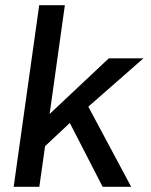

<svg xmlns="http://www.w3.org/2000/svg" viewBox="-20 -717 580 737"><path d="M248 -245 153 -156 131 0H32.5L130.5 -697H229L170.5 -279.5L397.5 -493H530.5L319 -307.5L483.5 0H374Z"/></svg>

Font: HK Grotesk Medium
Style: Italic
Weight: 500
Italic angle: -8°
Designer: Alfredo Marco Pradil
Foundry: Hanken Design Co.
Version: Version 3.004